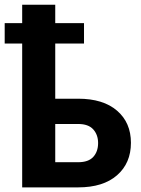

<svg xmlns="http://www.w3.org/2000/svg" viewBox="-33 -811 611 831"><path d="M330.6 -622.6H206.1V-383.8H305.2Q413.6 -383.8 473.6 -332Q533.7 -280.3 533.7 -192.9Q533.7 -105 473.6 -52.5Q413.6 0 305.2 0H63V-622.6H-12.7V-710.9H63V-790.5H206.1V-710.9H330.6ZM206.1 -274.4V-108.9H305.2Q349.6 -108.9 370.6 -131.8Q391.6 -154.8 391.6 -191.9Q391.6 -227.5 370.6 -251Q349.6 -274.4 305.2 -274.4Z"/></svg>

Font: Roboto Web
Style: Bold
Weight: 700
Designer: Google
Version: Version 1.200310; 2013